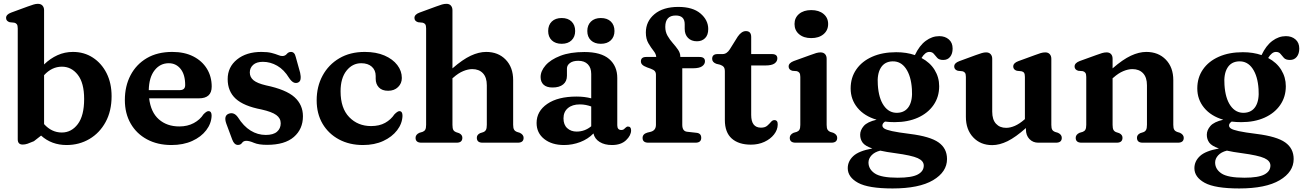

<svg xmlns="http://www.w3.org/2000/svg" viewBox="-20 -764 6976 1028"><path d="M216 -709.5V-419Q249 -451 287.8 -468.5Q326.5 -486 370.5 -486Q430.5 -486 477.2 -455.5Q524 -425 550.8 -371.8Q577.5 -318.5 577.5 -249Q577.5 -169.5 545.5 -110.8Q513.5 -52 458.8 -19.8Q404 12.5 336.5 12.5Q256 12.5 200 -38L161.5 -8Q140.5 1 127.5 5.5Q114.5 10 101.5 10Q75 10 75 -18V-612Q75 -627.5 70.2 -634Q65.5 -640.5 56.5 -642.5L32 -645Q12.5 -651 12.5 -668Q12.5 -686.5 39.5 -696.5L128 -729Q147.5 -736 159.8 -739.8Q172 -743.5 183 -743.5Q199 -743.5 207.5 -734Q216 -724.5 216 -709.5ZM311.5 -407Q257.5 -407 216 -361.5V-99.5Q256.5 -54.5 311 -54.5Q362.5 -54.5 396.5 -99.5Q430.5 -144.5 430.5 -234Q430.5 -320 396.5 -363.5Q362.5 -407 311.5 -407Z M1113.5 -300.5Q1113.5 -237.5 1045 -237.5H778.5Q787.5 -162.5 830.8 -124.8Q874 -87 940 -87Q984 -87 1017.5 -105Q1051 -123 1069.5 -152Q1086.5 -169.5 1096.5 -169Q1113.5 -168.5 1113 -144Q1111.5 -102.5 1084.2 -66.8Q1057 -31 1009 -9.2Q961 12.5 898 12.5Q823.5 12.5 767.2 -17.8Q711 -48 679.8 -102.2Q648.5 -156.5 648.5 -228.5Q648.5 -303 679 -361.2Q709.5 -419.5 766.2 -452.8Q823 -486 902.5 -486Q967.5 -486 1014.8 -462Q1062 -438 1087.8 -396Q1113.5 -354 1113.5 -300.5ZM883.5 -425.5Q837.5 -425.5 807.8 -387.8Q778 -350 776.5 -281.5H942.5Q971.5 -281.5 971.5 -308.5Q971.5 -364.5 947 -395Q922.5 -425.5 883.5 -425.5Z M1387.5 -433Q1353.5 -433 1335.5 -416.8Q1317.5 -400.5 1317.5 -376Q1317.5 -351 1337.2 -334.5Q1357 -318 1404 -307Q1511.5 -284.5 1556.8 -243.8Q1602 -203 1602 -141.5Q1602 -73 1553.5 -30.8Q1505 11.5 1410 11.5Q1365 11.5 1340 0.8Q1315 -10 1299 -10Q1283.5 -10 1276 1Q1268.5 12 1254 12Q1234 12 1223.5 -16.5L1192 -101Q1176 -145 1205.5 -155.5Q1233 -165 1253.5 -136.5Q1284 -88 1321.8 -64.8Q1359.5 -41.5 1403 -41.5Q1443.5 -41.5 1463.2 -58.8Q1483 -76 1483 -104Q1483 -131 1459.2 -148.2Q1435.5 -165.5 1379.5 -178Q1285 -196 1242 -235.5Q1199 -275 1199 -340.5Q1199 -405 1249 -445.5Q1299 -486 1379.5 -486Q1413 -486 1434.2 -480.5Q1455.5 -475 1468.8 -469.5Q1482 -464 1491 -464Q1506.5 -464 1515.5 -475Q1524.5 -486 1538 -486Q1557.5 -486 1563.5 -459L1587 -374.5Q1591.5 -355 1589.2 -340.2Q1587 -325.5 1573 -321Q1550 -313.5 1528 -346.5Q1501 -391 1464.2 -412Q1427.5 -433 1387.5 -433Z M2131.5 -346.5Q2131.5 -317.5 2111.2 -297.8Q2091 -278 2058 -278Q2025.5 -278 2008.5 -296Q1991.5 -314 1991.5 -342.5V-357.5Q1991.5 -388 1970.8 -406.8Q1950 -425.5 1914 -425.5Q1867 -425.5 1835.2 -385.5Q1803.5 -345.5 1803.5 -275Q1803.5 -184.5 1849.8 -136.8Q1896 -89 1967 -89Q2011 -89 2042 -106.2Q2073 -123.5 2092 -152Q2109 -169 2118.5 -169Q2135.5 -168.5 2135 -143.5Q2133.5 -102 2106.2 -66.5Q2079 -31 2032 -9.2Q1985 12.5 1923.5 12.5Q1851 12.5 1795 -17.5Q1739 -47.5 1707.2 -101.2Q1675.5 -155 1675.5 -227Q1675.5 -300.5 1707.2 -359.2Q1739 -418 1796.8 -452Q1854.5 -486 1933 -486Q1994 -486 2038.5 -466.8Q2083 -447.5 2107.2 -415.8Q2131.5 -384 2131.5 -346.5Z M2402.5 -709.5V-398Q2457 -445.5 2500.5 -465.8Q2544 -486 2583 -486Q2647.5 -486 2687.5 -444.8Q2727.5 -403.5 2727.5 -335V-96Q2727.5 -78 2732.5 -69.8Q2737.5 -61.5 2747 -58L2763 -53Q2783.5 -43 2783.5 -26Q2783.5 0 2752 0H2563.5Q2533 0 2533 -26.5Q2533 -42.5 2550.5 -51L2567.5 -56.5Q2577 -60 2581.8 -68.5Q2586.5 -77 2586.5 -96V-307.5Q2586.5 -350 2565.5 -372Q2544.5 -394 2508.5 -394Q2486 -394 2460 -383.2Q2434 -372.5 2407 -348.5L2402.5 -345V-95.5Q2402.5 -76.5 2407.2 -68.2Q2412 -60 2421.5 -56.5L2438 -51Q2455.5 -42.5 2455.5 -26.5Q2455.5 0 2425 0H2236.5Q2205 0 2205 -26Q2205 -43.5 2225.5 -53L2242.5 -58Q2252 -61.5 2256.8 -69.5Q2261.5 -77.5 2261.5 -95.5V-612Q2261.5 -627.5 2256.8 -634Q2252 -640.5 2243 -642.5L2218.5 -645Q2199 -651 2199 -668Q2199 -686.5 2226 -696.5L2314.5 -729Q2333.5 -736 2346 -739.8Q2358.5 -743.5 2370.5 -743.5Q2386 -743.5 2394.2 -734Q2402.5 -724.5 2402.5 -709.5Z M2853 -105.5Q2853 -168.5 2910.2 -207.8Q2967.5 -247 3067 -247Q3110 -247 3145.5 -237.5V-368Q3145.5 -401.5 3127.2 -420Q3109 -438.5 3076.5 -438.5Q3047.5 -438.5 3031.5 -426.5Q3015.5 -414.5 3015.5 -397V-358.5Q3015.5 -328.5 2995.2 -312Q2975 -295.5 2938.5 -295.5Q2906.5 -295.5 2890.5 -310.5Q2874.5 -325.5 2874.5 -351.5Q2874.5 -383.5 2901.2 -414.2Q2928 -445 2980.2 -465.2Q3032.5 -485.5 3109 -485.5Q3198 -485.5 3241.5 -448Q3285 -410.5 3285 -346.5V-93.5Q3285 -68 3306.5 -68Q3315.5 -68 3320.2 -71.8Q3325 -75.5 3328.5 -79.5Q3331.5 -82 3334.5 -84.2Q3337.5 -86.5 3342 -86.5Q3359 -86.5 3359 -66Q3359 -39 3332 -13.2Q3305 12.5 3256.5 12.5Q3217 12.5 3190.5 -4Q3164 -20.5 3157.5 -49.5Q3128.5 -19.5 3086.8 -3.5Q3045 12.5 3000 12.5Q2934.5 12.5 2893.8 -19.8Q2853 -52 2853 -105.5ZM2997 -130.5Q2997 -96 3017 -77.8Q3037 -59.5 3067.5 -59.5Q3111 -59.5 3145.5 -88V-194Q3131.5 -199 3116.5 -202Q3101.5 -205 3084.5 -205Q3044 -205 3020.5 -185Q2997 -165 2997 -130.5ZM2987.5 -529.5Q2954 -529.5 2934.5 -548Q2915 -566.5 2915 -598Q2915 -630 2934.5 -648.8Q2954 -667.5 2987.5 -667.5Q3021 -667.5 3040.2 -648.8Q3059.5 -630 3059.5 -598Q3059.5 -567 3040.2 -548.2Q3021 -529.5 2987.5 -529.5ZM3197 -529.5Q3163.5 -529.5 3144 -548Q3124.5 -566.5 3124.5 -598Q3124.5 -629.5 3144 -648.5Q3163.5 -667.5 3197 -667.5Q3231 -667.5 3250.5 -648.8Q3270 -630 3270 -598Q3270 -567 3250.5 -548.2Q3231 -529.5 3197 -529.5Z M3633 -96Q3633 -61 3659.5 -58.5L3709 -53Q3734.5 -50.5 3734.5 -26Q3734.5 0 3703.5 0H3451.5Q3420.5 0 3420.5 -25.5Q3420.5 -46.5 3446 -54L3464.5 -58.5Q3492 -66 3492 -96V-364Q3492 -375.5 3486.2 -382.8Q3480.5 -390 3464.5 -396L3445 -403Q3426.5 -410 3419 -417.5Q3411.5 -425 3411.5 -435.5Q3411.5 -459 3440 -459H3493.5Q3493 -474.5 3479.2 -491.8Q3465.5 -509 3451.8 -532.2Q3438 -555.5 3438 -590Q3438 -649.5 3484.2 -688.2Q3530.5 -727 3612 -727Q3689 -727 3730.5 -691.8Q3772 -656.5 3772 -608.5Q3772 -576.5 3755.2 -559.8Q3738.5 -543 3711.5 -543Q3681.5 -543 3663.8 -561Q3646 -579 3646 -609.5V-634.5Q3646 -681 3598 -681Q3542 -681 3542 -620Q3542 -593.5 3554.2 -572.2Q3566.5 -551 3582.5 -533Q3598.5 -515 3610.5 -497.5Q3622.5 -480 3622.5 -461V-459H3725Q3754.5 -459 3754.5 -436Q3754.5 -420 3739.2 -409.2Q3724 -398.5 3690.5 -398.5H3633Z M3835.5 -417.5 3815 -422.5Q3793 -431 3793 -449Q3793 -474.5 3822 -474.5H3848.5Q3871.5 -474.5 3887.5 -500L3930 -568Q3950.5 -597.5 3973.5 -597.5Q4002 -597.5 4002 -566V-474.5H4112.5Q4142 -474.5 4142 -451.5Q4142 -435 4127 -424.2Q4112 -413.5 4078 -413.5H4002V-148.5Q4002 -80.5 4054.5 -80.5Q4076 -80.5 4087.8 -90.8Q4099.5 -101 4107.8 -111Q4116 -121 4126.5 -121Q4145 -120.5 4144 -96.5Q4143.5 -68.5 4124.2 -44Q4105 -19.5 4072.8 -4.5Q4040.5 10.5 4000.5 10.5Q3935 10.5 3898 -22.2Q3861 -55 3861 -121.5V-381.5Q3861 -398 3854.8 -405.5Q3848.5 -413 3835.5 -417.5Z M4323.5 -560Q4283 -560 4258.5 -580.8Q4234 -601.5 4234 -635.5Q4234 -669 4258.5 -689.5Q4283 -710 4323.5 -710Q4364.5 -710 4389.2 -689.5Q4414 -669 4414 -635.5Q4414 -601.5 4389.2 -580.8Q4364.5 -560 4323.5 -560ZM4406 -449.5V-95.5Q4406 -77.5 4411 -69.5Q4416 -61.5 4425 -58L4441.5 -53Q4462.5 -43.5 4462.5 -26Q4462.5 0 4431 0H4240Q4208.5 0 4208.5 -26Q4208.5 -43.5 4229 -53L4246 -58Q4255.5 -61.5 4260.2 -69.5Q4265 -77.5 4265 -95.5V-352Q4265 -367.5 4260.2 -374Q4255.5 -380.5 4246.5 -383L4222 -385Q4202.5 -391 4202.5 -408Q4202.5 -426.5 4229.5 -437L4318 -469Q4337.5 -476.5 4350 -480Q4362.5 -483.5 4373 -483.5Q4389 -483.5 4397.5 -474.2Q4406 -465 4406 -449.5Z M4852 -47Q4960 -33.5 5005.2 -1.5Q5050.5 30.5 5050.5 87.5Q5050.5 156.5 4975.8 200.8Q4901 245 4759 245Q4629.5 245 4574.2 214.8Q4519 184.5 4519 136.5Q4519 99.5 4548.5 71.8Q4578 44 4650.5 31Q4611.5 17.5 4598.5 -0.5Q4585.5 -18.5 4585.5 -42.5Q4585.5 -67 4604.5 -89.2Q4623.5 -111.5 4673.5 -123Q4607.5 -142.5 4571 -187Q4534.5 -231.5 4534.5 -290.5Q4534.5 -348.5 4564.8 -392.2Q4595 -436 4649.8 -460.2Q4704.5 -484.5 4778.5 -484.5Q4833.5 -484.5 4878.5 -469Q4902.5 -520 4936.5 -545.2Q4970.5 -570.5 5009 -570.5Q5040 -570.5 5060.2 -553Q5080.5 -535.5 5080.5 -504Q5080.5 -476.5 5067.2 -459.8Q5054 -443 5030.5 -443Q5008.5 -443 4998.5 -453.8Q4988.5 -464.5 4980.2 -475.2Q4972 -486 4955.5 -486Q4933.5 -486 4914 -453.5Q4959.5 -429.5 4984 -389.8Q5008.5 -350 5008.5 -302.5Q5008.5 -245 4978.2 -201.5Q4948 -158 4894.5 -134Q4841 -110 4770 -110Q4743 -110 4718.5 -113Q4704.5 -103.5 4704.5 -92Q4704.5 -83 4714.5 -76Q4724.5 -69 4756 -62Q4787.5 -55 4852 -47ZM4758 -435.5Q4716 -434 4695.8 -400.8Q4675.5 -367.5 4680 -310Q4684.5 -237.5 4712.5 -198Q4740.5 -158.5 4784.5 -160Q4826.5 -161.5 4846.8 -194.5Q4867 -227.5 4862.5 -287Q4858 -356.5 4830.5 -396.8Q4803 -437 4758 -435.5ZM4630 106Q4630 142 4664.2 164.8Q4698.5 187.5 4786.5 187.5Q4861.5 187.5 4893.8 170.2Q4926 153 4926 122.5Q4926 97.5 4893.8 82.8Q4861.5 68 4772.5 56Q4726 50 4693 42.5Q4662.5 50 4646.2 67.8Q4630 85.5 4630 106Z M5151.5 -138.5V-352Q5151.5 -367.5 5146.8 -374Q5142 -380.5 5133 -382.5L5108.5 -385Q5089 -391 5089 -408Q5089 -426.5 5116 -436.5L5204.5 -469Q5224 -476 5236.5 -479.8Q5249 -483.5 5259.5 -483.5Q5275.5 -483.5 5284 -474Q5292.5 -464.5 5292.5 -449.5V-166Q5292.5 -123.5 5312.8 -101.5Q5333 -79.5 5367 -79.5Q5389 -79.5 5413.8 -90.2Q5438.5 -101 5465.5 -124.5L5467.5 -126.5V-352Q5467.5 -367.5 5463 -374Q5458.5 -380.5 5449 -382.5L5424.5 -385Q5405 -391 5405 -408Q5405 -426.5 5432 -436.5L5521 -469Q5539.5 -476 5552 -479.8Q5564.5 -483.5 5576.5 -483.5Q5592 -483.5 5600.5 -474Q5609 -464.5 5609 -449.5V-95.5Q5609 -77.5 5613.8 -69.5Q5618.5 -61.5 5628 -58L5644.5 -53Q5665 -43.5 5665 -26Q5665 0 5633.5 0H5539Q5510.5 0 5491.8 -19.5Q5473 -39 5473 -71V-78.5Q5418 -29.5 5374.8 -8.2Q5331.5 13 5292.5 13Q5230 13 5190.8 -28.5Q5151.5 -70 5151.5 -138.5Z M5937 -449.5V-398Q5991.5 -445.5 6035 -465.8Q6078.5 -486 6117.5 -486Q6182 -486 6222 -444.8Q6262 -403.5 6262 -335V-96Q6262 -77.5 6267 -69.5Q6272 -61.5 6281.5 -58L6297.5 -53Q6318 -43 6318 -26Q6318 0 6286.5 0H6098Q6067.5 0 6067.5 -26.5Q6067.5 -42.5 6085 -51L6102 -56.5Q6111.5 -60 6116.2 -68.5Q6121 -77 6121 -96V-307.5Q6121 -350 6100 -372Q6079 -394 6043 -394Q6020.5 -394 5994.5 -383.2Q5968.5 -372.5 5941.5 -348.5L5937 -345V-95.5Q5937 -76.5 5941.8 -68.2Q5946.5 -60 5956 -56.5L5972.5 -51Q5990 -42.5 5990 -26.5Q5990 0 5959.5 0H5771Q5739.5 0 5739.5 -26Q5739.5 -43.5 5760 -53L5777 -58Q5786.5 -61.5 5791.2 -69.5Q5796 -77.5 5796 -95.5V-352Q5796 -367.5 5791.2 -374Q5786.5 -380.5 5777.5 -383L5753 -385Q5733.5 -391 5733.5 -408Q5733.5 -426.5 5760.5 -437L5849 -469Q5868 -476 5880.5 -479.8Q5893 -483.5 5905 -483.5Q5920.5 -483.5 5928.8 -474.2Q5937 -465 5937 -449.5Z M6708 -47Q6816 -33.5 6861.2 -1.5Q6906.5 30.5 6906.5 87.5Q6906.5 156.5 6831.8 200.8Q6757 245 6615 245Q6485.5 245 6430.2 214.8Q6375 184.5 6375 136.5Q6375 99.5 6404.5 71.8Q6434 44 6506.5 31Q6467.5 17.5 6454.5 -0.5Q6441.5 -18.5 6441.5 -42.5Q6441.5 -67 6460.5 -89.2Q6479.5 -111.5 6529.5 -123Q6463.5 -142.5 6427 -187Q6390.5 -231.5 6390.5 -290.5Q6390.5 -348.5 6420.8 -392.2Q6451 -436 6505.8 -460.2Q6560.5 -484.5 6634.5 -484.5Q6689.5 -484.5 6734.5 -469Q6758.5 -520 6792.5 -545.2Q6826.5 -570.5 6865 -570.5Q6896 -570.5 6916.2 -553Q6936.5 -535.5 6936.5 -504Q6936.5 -476.5 6923.2 -459.8Q6910 -443 6886.5 -443Q6864.5 -443 6854.5 -453.8Q6844.5 -464.5 6836.2 -475.2Q6828 -486 6811.5 -486Q6789.5 -486 6770 -453.5Q6815.5 -429.5 6840 -389.8Q6864.5 -350 6864.5 -302.5Q6864.5 -245 6834.2 -201.5Q6804 -158 6750.5 -134Q6697 -110 6626 -110Q6599 -110 6574.5 -113Q6560.5 -103.5 6560.5 -92Q6560.5 -83 6570.5 -76Q6580.5 -69 6612 -62Q6643.5 -55 6708 -47ZM6614 -435.5Q6572 -434 6551.8 -400.8Q6531.5 -367.5 6536 -310Q6540.5 -237.5 6568.5 -198Q6596.5 -158.5 6640.5 -160Q6682.5 -161.5 6702.8 -194.5Q6723 -227.5 6718.5 -287Q6714 -356.5 6686.5 -396.8Q6659 -437 6614 -435.5ZM6486 106Q6486 142 6520.2 164.8Q6554.5 187.5 6642.5 187.5Q6717.5 187.5 6749.8 170.2Q6782 153 6782 122.5Q6782 97.5 6749.8 82.8Q6717.5 68 6628.5 56Q6582 50 6549 42.5Q6518.5 50 6502.2 67.8Q6486 85.5 6486 106Z"/></svg>

Font: Fraunces 9pt Soft SemiBold
Style: Regular
Weight: 600
Version: Version 1.000;[b76b70a41]